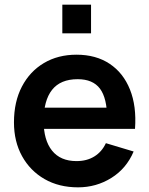

<svg xmlns="http://www.w3.org/2000/svg" viewBox="-20 -790 642 825"><path d="M315.3 15Q233.4 15 171.5 -20.5Q109.6 -56.1 74.8 -119Q40 -182 40 -264.2Q40 -352.7 74.1 -417.9Q108.2 -483.2 168.7 -519.1Q229.2 -555 308.7 -555Q392.4 -555 451.2 -515.8Q509.9 -476.7 538.5 -405.2Q567.2 -333.7 560.1 -236.3H440.5V-280.3Q440 -368.5 409.5 -409.1Q379 -449.7 313.7 -449.7Q239.8 -449.7 203.6 -403.8Q167.5 -358 167.5 -270Q167.5 -187.8 203.6 -142.8Q239.8 -97.8 308.7 -97.8Q353.2 -97.8 385.3 -117.7Q417.5 -137.5 435 -174.8L554.2 -139Q523.2 -65.8 458.4 -25.4Q393.5 15 315.3 15ZM501.2 -236.3H129.5V-327.5H501.2ZM371.2 -646.7H247.8V-770H371.2Z"/></svg>

Font: Manrope Variable Light
Style: Regular
Weight: 200
Designer: Mikhail Sharanda
Foundry: Mikhail Sharanda
Version: Version 4.505